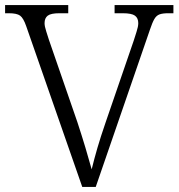

<svg xmlns="http://www.w3.org/2000/svg" viewBox="-20 -734 701 754"><path d="M83 -631Q72 -663 59 -672.5Q46 -682 15 -682H0V-714H248V-682H213Q180 -682 167.5 -672.5Q155 -663 155 -643Q155 -631 161.5 -611Q168 -591 172 -578L284 -254Q302 -199 315.5 -154Q329 -109 340 -69Q350 -110 362.5 -153Q375 -196 395 -254L505 -574Q509 -587 516 -608.5Q523 -630 523 -643Q523 -663 510 -672.5Q497 -682 462 -682H430V-714H661V-682H640Q619 -682 606.5 -677.5Q594 -673 586 -659Q578 -645 569 -618L356 0H303Z"/></svg>

Font: Noto Serif Myanmar Light
Style: Regular
Weight: 300
Designer: Ben Mitchell and the Monotype Design Team
Foundry: Monotype Imaging Inc.
Version: Version 2.106; ttfautohint (v1.8.4.7-5d5b)